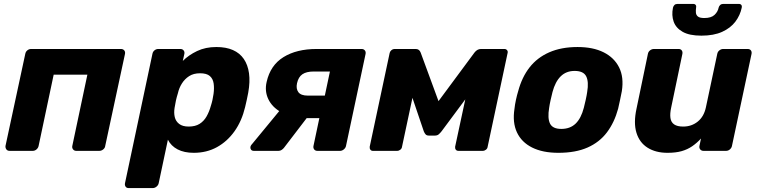

<svg xmlns="http://www.w3.org/2000/svg" viewBox="-20 -770 3872 980"><path d="M29 0Q18 0 12.5 -7.5Q7 -15 8 -25L109 -495Q111 -506 119.5 -513Q128 -520 139 -520H597Q608 -520 614 -513Q620 -506 618 -495L517 -25Q516 -15 507 -7.5Q498 0 487 0H369Q359 0 353 -7.5Q347 -15 349 -25L426 -389H254L177 -25Q175 -15 166.5 -7.5Q158 0 147 0Z M637 190Q626 190 621 182.5Q616 175 618 165L758 -495Q760 -506 768.5 -513Q777 -520 788 -520H901Q911 -520 917 -513Q923 -506 921 -495L913 -459Q943 -489 986 -509.5Q1029 -530 1084 -530Q1134 -530 1169 -514.5Q1204 -499 1224.5 -469Q1245 -439 1251 -396Q1257 -353 1247 -297Q1243 -277 1239.5 -260Q1236 -243 1231 -223Q1214 -152 1177 -100Q1140 -48 1087.5 -19Q1035 10 969 10Q920 10 886.5 -7.5Q853 -25 837 -57L790 165Q788 175 779 182.5Q770 190 759 190ZM943 -124Q977 -124 999 -138Q1021 -152 1034.5 -176Q1048 -200 1056 -229Q1061 -244 1064.5 -260Q1068 -276 1070 -291Q1074 -320 1070.5 -344Q1067 -368 1051 -382Q1035 -396 1001 -396Q968 -396 945.5 -381.5Q923 -367 908.5 -344Q894 -321 888 -294Q882 -275 878 -257Q874 -239 871 -219Q867 -194 872 -172.5Q877 -151 894.5 -137.5Q912 -124 943 -124Z M1600 0Q1589 0 1583.5 -7.5Q1578 -15 1580 -25L1610 -167H1527L1528 -172Q1460 -172 1414.5 -197.5Q1369 -223 1349.5 -264Q1330 -305 1341 -352Q1360 -437 1427 -478.5Q1494 -520 1596 -520H1826Q1836 -520 1842 -513Q1848 -506 1846 -495L1746 -25Q1744 -15 1735 -7.5Q1726 0 1716 0ZM1276 0Q1266 0 1261.5 -6Q1257 -12 1258 -20Q1259 -23 1260.5 -26.5Q1262 -30 1266 -34L1411 -210L1559 -185L1429 -15Q1424 -9 1417 -4.5Q1410 0 1402 0ZM1551 -282H1638L1664 -405H1581Q1544 -405 1523.5 -391Q1503 -377 1496 -345Q1490 -317 1503 -299.5Q1516 -282 1551 -282Z M1883 0Q1875 0 1870.5 -6Q1866 -12 1867 -21L1969 -500Q1971 -508 1978 -514Q1985 -520 1993 -520H2102Q2120 -520 2127 -502L2245 -181L2174 -194L2402 -502Q2416 -520 2435 -520H2555Q2563 -520 2568 -514Q2573 -508 2571 -500L2469 -21Q2468 -12 2460.5 -6Q2453 0 2444 0H2320Q2311 0 2306.5 -6Q2302 -12 2303 -21L2373 -347L2419 -349L2234 -100Q2227 -91 2219.5 -84.5Q2212 -78 2200 -78H2169Q2158 -78 2152.5 -84Q2147 -90 2143 -100L2061 -342L2100 -340L2032 -21Q2031 -12 2023.5 -6Q2016 0 2007 0Z M2830 10Q2750 10 2696 -17Q2642 -44 2618.5 -94.5Q2595 -145 2606 -215Q2608 -235 2613.5 -260.5Q2619 -286 2625 -305Q2644 -376 2683 -426Q2722 -476 2783.5 -503Q2845 -530 2928 -530Q3007 -530 3061 -503Q3115 -476 3140 -426Q3165 -376 3154 -305Q3150 -286 3145 -260.5Q3140 -235 3135 -215Q3116 -145 3078 -94.5Q3040 -44 2979 -17Q2918 10 2830 10ZM2845 -112Q2890 -112 2918 -139Q2946 -166 2960 -220Q2964 -235 2969.5 -260Q2975 -285 2977 -300Q2986 -353 2972 -380.5Q2958 -408 2913 -408Q2870 -408 2842 -380.5Q2814 -353 2800 -300Q2796 -285 2790.5 -260Q2785 -235 2783 -220Q2774 -166 2787.5 -139Q2801 -112 2845 -112Z M3387 10Q3327 10 3285.5 -16Q3244 -42 3228.5 -92.5Q3213 -143 3229 -216L3287 -495Q3289 -506 3298 -513Q3307 -520 3318 -520H3444Q3454 -520 3459.5 -513Q3465 -506 3463 -495L3406 -222Q3399 -190 3402 -168Q3405 -146 3421 -135Q3437 -124 3467 -124Q3510 -124 3541.5 -149.5Q3573 -175 3583 -222L3641 -495Q3643 -506 3652 -513Q3661 -520 3671 -520H3796Q3807 -520 3812.5 -513Q3818 -506 3816 -495L3716 -25Q3714 -15 3705.5 -7.5Q3697 0 3686 0H3571Q3560 0 3554 -7.5Q3548 -15 3550 -25L3558 -63Q3537 -40 3513 -23.5Q3489 -7 3459 1.5Q3429 10 3387 10ZM3560 -588Q3499 -588 3464.5 -607.5Q3430 -627 3418.5 -659.5Q3407 -692 3415 -731Q3417 -739 3422.5 -744.5Q3428 -750 3438 -750H3518Q3527 -750 3531 -744.5Q3535 -739 3533 -731Q3531 -718 3532 -705.5Q3533 -693 3542.5 -685.5Q3552 -678 3575 -678Q3610 -678 3627 -694Q3644 -710 3648 -731Q3650 -739 3656 -744.5Q3662 -750 3671 -750H3751Q3760 -750 3764 -744.5Q3768 -739 3766 -731Q3758 -692 3733.5 -659.5Q3709 -627 3666 -607.5Q3623 -588 3560 -588Z"/></svg>

Font: Rubik Light
Style: Bold Italic
Weight: 700
Italic angle: -12°
Version: Version 2.104